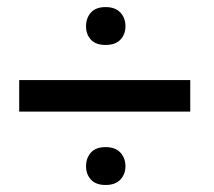

<svg xmlns="http://www.w3.org/2000/svg" viewBox="-20 -611 611 547"><path d="M522 -293H34.7V-382.8H522ZM225.1 -536.1Q225.1 -559.6 239 -575.2Q252.9 -590.8 280.8 -590.8Q308.6 -590.8 323 -575.2Q337.4 -559.6 337.4 -536.1Q337.4 -513.2 323 -498Q308.6 -482.9 280.8 -482.9Q252.9 -482.9 239 -498Q225.1 -513.2 225.1 -536.1ZM225.1 -137.2Q225.1 -160.6 239 -176.3Q252.9 -191.9 280.8 -191.9Q308.6 -191.9 323 -176.3Q337.4 -160.6 337.4 -137.2Q337.4 -114.7 323 -99.4Q308.6 -84 280.8 -84Q252.9 -84 239 -99.4Q225.1 -114.7 225.1 -137.2Z"/></svg>

Font: SteelSelectRoboto
Style: Roboto-Regular
Weight: 400
Designer: Google
Version: Version 2.137; 2017